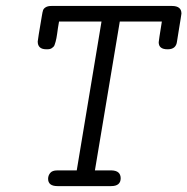

<svg xmlns="http://www.w3.org/2000/svg" viewBox="-20 -631 635 651"><path d="M107.9 -490.2Q107.9 -495.1 122.1 -578.1Q124 -590.3 126 -596.2Q127.9 -602.1 135 -606.4Q142.1 -610.8 154.8 -610.8H563Q595.2 -610.8 595.2 -585Q595.2 -583 592.5 -566.9Q589.8 -550.8 585.9 -526.4Q582 -502 580.1 -490.2Q577.1 -464.4 549.8 -463.9H547.9Q518.1 -463.9 518.1 -487.8Q518.1 -491.7 528.8 -558.1H386.2L301.8 -53.2H358.9Q388.7 -52.2 389.2 -26.9Q389.2 0 356.9 0H174.8Q143.1 0 143.1 -24.9Q143.1 -35.6 150.1 -44.4Q157.2 -53.2 173.8 -53.2H240.2L324.2 -558.1H180.2Q178.2 -548.3 176.5 -536.1Q174.8 -523.9 173.8 -516.8Q172.9 -509.8 171.4 -502Q169.9 -494.1 168.5 -489.5Q167 -484.9 165.5 -480Q164.1 -475.1 161.6 -472.7Q159.2 -470.2 156 -468Q152.8 -465.8 148.9 -464.8Q145 -463.9 140.1 -463.9H136.2Q107.9 -464.4 107.9 -490.2Z"/></svg>

Font: CMU Typewriter Text
Style: LightOblique
Weight: 200
Italic angle: -9.46001°
Version: Version 0.7.0